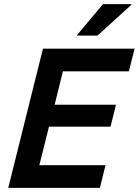

<svg xmlns="http://www.w3.org/2000/svg" viewBox="-20 -911 672 931"><path d="M464.2 0H20L188.3 -675H632.5L605 -565H285L245 -403.3H542.5L515.8 -296.7H217.5L170.8 -110H491.7ZM353.3 -738.3 354.2 -741.7 479.2 -890.8H617.5L616.7 -887.5L452.5 -738.3Z"/></svg>

Font: Funnel Sans SemiBold
Style: Italic
Weight: 600
Italic angle: -14.036°
Designer: NORD ID, Kristian Moeller
Foundry: Dicotype
Version: Version 1.000